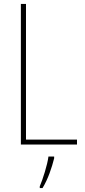

<svg xmlns="http://www.w3.org/2000/svg" viewBox="-20 -734 431 975"><path d="M86 0H371V-25H112V-714H86ZM255 70V61H226C221 102 197 178 182 212V221H196C224 175 243 118 255 70Z"/></svg>

Font: Noto Sans Lao UI Cond Thin
Style: Regular
Weight: 100
Width: 3
Designer: Monotype Design Team
Foundry: Monotype Imaging Inc.
Version: Version 2.000